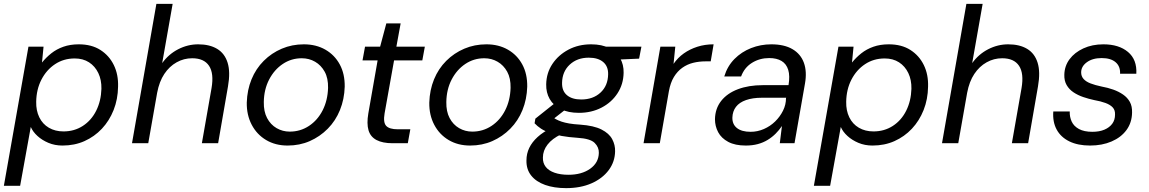

<svg xmlns="http://www.w3.org/2000/svg" viewBox="-34 -740 5939 992"><path d="M-14 220 113 -499H191L183 -417Q204 -443 231 -464.5Q258 -486 293.5 -498.5Q329 -511 373 -511Q439 -511 484.5 -482Q530 -453 554 -404Q578 -355 576 -292Q575 -227 553 -171.5Q531 -116 492.5 -75Q454 -34 402.5 -11Q351 12 289 12Q249 12 216 -2Q183 -16 159.5 -37.5Q136 -59 125 -84L70 220ZM294 -61Q350 -61 394 -89.5Q438 -118 463 -168Q488 -218 490 -281Q491 -327 474 -362.5Q457 -398 426 -418Q395 -438 352 -438Q295 -438 250.5 -408.5Q206 -379 180 -328.5Q154 -278 153 -214Q152 -169 169 -134Q186 -99 218.5 -80Q251 -61 294 -61Z M648 0 774 -720H858L804 -414Q837 -460 886.5 -485.5Q936 -511 990 -511Q1049 -511 1088 -487.5Q1127 -464 1142 -416Q1157 -368 1144 -294L1093 0H1009L1059 -285Q1072 -361 1046 -400Q1020 -439 959 -439Q916 -439 878.5 -418Q841 -397 815 -358Q789 -319 778 -261L732 0Z M1452 12Q1389 12 1341 -16.5Q1293 -45 1266.5 -95.5Q1240 -146 1241 -210Q1243 -275 1265.5 -330Q1288 -385 1328.5 -425.5Q1369 -466 1422 -488.5Q1475 -511 1536 -511Q1599 -511 1647 -483.5Q1695 -456 1721.5 -407Q1748 -358 1747 -292Q1745 -227 1722.5 -171.5Q1700 -116 1659.5 -75Q1619 -34 1566.5 -11Q1514 12 1452 12ZM1463 -60Q1518 -60 1562.5 -89.5Q1607 -119 1633 -170Q1659 -221 1661 -286Q1662 -336 1643.5 -369.5Q1625 -403 1594 -421Q1563 -439 1525 -439Q1471 -439 1427 -409.5Q1383 -380 1356.5 -329Q1330 -278 1329 -213Q1328 -164 1346 -130Q1364 -96 1395 -78Q1426 -60 1463 -60Z M1994 0Q1943 0 1911.5 -16.5Q1880 -33 1870 -67Q1860 -101 1869 -154L1917 -428H1839L1852 -499H1930L1962 -619H2036L2014 -499H2161L2148 -428H2002L1953 -154Q1945 -107 1961.5 -89.5Q1978 -72 2021 -72H2086L2073 0Z M2395 12Q2332 12 2284 -16.5Q2236 -45 2209.5 -95.5Q2183 -146 2184 -210Q2186 -275 2208.5 -330Q2231 -385 2271.5 -425.5Q2312 -466 2365 -488.5Q2418 -511 2479 -511Q2542 -511 2590 -483.5Q2638 -456 2664.5 -407Q2691 -358 2690 -292Q2688 -227 2665.5 -171.5Q2643 -116 2602.5 -75Q2562 -34 2509.5 -11Q2457 12 2395 12ZM2406 -60Q2461 -60 2505.5 -89.5Q2550 -119 2576 -170Q2602 -221 2604 -286Q2605 -336 2586.5 -369.5Q2568 -403 2537 -421Q2506 -439 2468 -439Q2414 -439 2370 -409.5Q2326 -380 2299.5 -329Q2273 -278 2272 -213Q2271 -164 2289 -130Q2307 -96 2338 -78Q2369 -60 2406 -60Z M2891 232Q2829 232 2782.5 215.5Q2736 199 2710.5 167Q2685 135 2686 89Q2686 54 2700.5 24Q2715 -6 2743.5 -32Q2772 -58 2815 -79L2865 -46Q2819 -24 2795 7Q2771 38 2771 74Q2770 102 2785.5 122Q2801 142 2831.5 152.5Q2862 163 2903 163Q2971 163 3015 132Q3059 101 3060 50Q3061 21 3038.5 -1.5Q3016 -24 2950 -28Q2904 -31 2868.5 -37.5Q2833 -44 2806.5 -53.5Q2780 -63 2761 -75.5Q2742 -88 2728 -103L2732 -127L2840 -213L2904 -187L2793 -100L2811 -142Q2824 -132 2837.5 -124.5Q2851 -117 2867.5 -111.5Q2884 -106 2907 -102Q2930 -98 2964 -96Q3034 -91 3073.5 -71Q3113 -51 3129 -21Q3145 9 3144 42Q3143 96 3111 139Q3079 182 3022.5 207Q2966 232 2891 232ZM2957 -157Q2902 -157 2863.5 -176Q2825 -195 2806 -228.5Q2787 -262 2788 -304Q2789 -363 2820 -409.5Q2851 -456 2903 -483.5Q2955 -511 3020 -511Q3076 -511 3113.5 -491.5Q3151 -472 3170 -439Q3189 -406 3188 -364Q3187 -305 3156.5 -258Q3126 -211 3074 -184Q3022 -157 2957 -157ZM2969 -226Q3030 -226 3068.5 -261.5Q3107 -297 3108 -356Q3109 -397 3082.5 -419.5Q3056 -442 3008 -442Q2948 -442 2909.5 -406Q2871 -370 2870 -312Q2869 -270 2895.5 -248Q2922 -226 2969 -226ZM3087 -429 3074 -499H3280L3268 -437Z M3291 0 3378 -499H3455L3446 -410Q3468 -442 3499 -464Q3530 -486 3569 -498.5Q3608 -511 3653 -511L3638 -423H3612Q3578 -423 3547.5 -415.5Q3517 -408 3491.5 -390Q3466 -372 3448 -342.5Q3430 -313 3422 -269L3375 0Z M3819 12Q3764 12 3728.5 -7Q3693 -26 3676.5 -57Q3660 -88 3660 -124Q3661 -179 3692 -218.5Q3723 -258 3778.5 -279Q3834 -300 3907 -300H4040Q4048 -348 4038.5 -379Q4029 -410 4004 -425Q3979 -440 3940 -440Q3891 -440 3851.5 -415.5Q3812 -391 3795 -345H3708Q3724 -398 3760.5 -435Q3797 -472 3846.5 -491.5Q3896 -511 3951 -511Q4018 -511 4060.5 -486Q4103 -461 4119.5 -415.5Q4136 -370 4125 -308L4071 0H3995L4006 -89Q3992 -68 3973.5 -49.5Q3955 -31 3932 -17Q3909 -3 3881 4.5Q3853 12 3819 12ZM3844 -59Q3880 -59 3913 -73.5Q3946 -88 3971 -112.5Q3996 -137 4011.5 -168Q4027 -199 4027 -233L4028 -235H3902Q3855 -235 3820.5 -223Q3786 -211 3768.5 -188Q3751 -165 3750 -133Q3749 -98 3773.5 -78.5Q3798 -59 3844 -59Z M4171 220 4298 -499H4376L4368 -417Q4389 -443 4416 -464.5Q4443 -486 4478.5 -498.5Q4514 -511 4558 -511Q4624 -511 4669.5 -482Q4715 -453 4739 -404Q4763 -355 4761 -292Q4760 -227 4738 -171.5Q4716 -116 4677.5 -75Q4639 -34 4587.5 -11Q4536 12 4474 12Q4434 12 4401 -2Q4368 -16 4344.5 -37.5Q4321 -59 4310 -84L4255 220ZM4479 -61Q4535 -61 4579 -89.5Q4623 -118 4648 -168Q4673 -218 4675 -281Q4676 -327 4659 -362.5Q4642 -398 4611 -418Q4580 -438 4537 -438Q4480 -438 4435.5 -408.5Q4391 -379 4365 -328.5Q4339 -278 4338 -214Q4337 -169 4354 -134Q4371 -99 4403.5 -80Q4436 -61 4479 -61Z M4833 0 4959 -720H5043L4989 -414Q5022 -460 5071.5 -485.5Q5121 -511 5175 -511Q5234 -511 5273 -487.5Q5312 -464 5327 -416Q5342 -368 5329 -294L5278 0H5194L5244 -285Q5257 -361 5231 -400Q5205 -439 5144 -439Q5101 -439 5063.5 -418Q5026 -397 5000 -358Q4974 -319 4963 -261L4917 0Z M5598 12Q5535 12 5491 -9.5Q5447 -31 5425.5 -70.5Q5404 -110 5408 -164H5493Q5492 -136 5503 -112Q5514 -88 5540.5 -73.5Q5567 -59 5610 -59Q5646 -59 5672 -70Q5698 -81 5712.5 -100.5Q5727 -120 5727 -148Q5728 -171 5715 -185Q5702 -199 5677.5 -208Q5653 -217 5619 -223Q5591 -229 5563 -238.5Q5535 -248 5512.5 -263Q5490 -278 5477 -300.5Q5464 -323 5465 -354Q5466 -399 5492 -434Q5518 -469 5563.5 -490Q5609 -511 5667 -511Q5747 -511 5794 -471.5Q5841 -432 5837 -359H5753Q5755 -397 5730 -418.5Q5705 -440 5658 -440Q5611 -440 5581.5 -418.5Q5552 -397 5552 -366Q5552 -346 5564.5 -332Q5577 -318 5600.5 -309Q5624 -300 5657 -293Q5690 -287 5718 -277Q5746 -267 5768.5 -251.5Q5791 -236 5803.5 -213.5Q5816 -191 5815 -158Q5814 -106 5786 -68Q5758 -30 5709 -9Q5660 12 5598 12Z"/></svg>

Font: DM Sans 20pt
Style: Italic
Weight: 400
Italic angle: -10°
Version: Version 4.004;gftools[0.9.30]